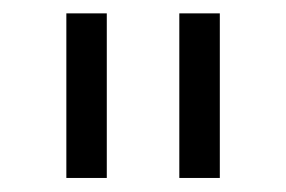

<svg xmlns="http://www.w3.org/2000/svg" viewBox="-20 -747 422 283"><path d="M244.3 -484.7V-727.3H304V-484.7ZM137.4 -727.3V-484.7H77.8V-727.3Z"/></svg>

Font: Inter P Light
Style: Regular
Weight: 300
Designer: Rasmus Andersson
Foundry: rsms
Version: Version 3.018;git-588b23468